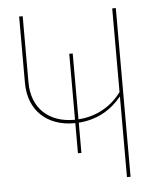

<svg xmlns="http://www.w3.org/2000/svg" viewBox="-50 -726 673 772"><g transform="rotate(-5 286.0 -340.5)"><path d="M431.4 -680.9V-343C391.1 -288.5 331.1 -253.3 257.4 -248.4V-514.1H243.4V-247.9C242.1 -247.9 240.9 -247.9 239.6 -247.9C138.4 -247.9 70.1 -308.7 70.1 -414.1V-680.9H55.7V-413.3C55.7 -300.4 131 -234.3 237.9 -234.3C239.7 -234.3 241.6 -234.3 243.4 -234.3V-112.7H257.4V-234.9C332.3 -240 389.4 -274 431.4 -325.6V0H445.9V-680.9Z"/></g></svg>

Font: Fira Sans Hair
Style: Regular
Weight: 100
Designer: bBox Type GmbH & Carrois Corporate GbR & Edenspiekermann AG
Foundry: bBox Type GmbH & Carrois Corporate GbR & Edenspiekermann AG
Version: Version 4.300;PS 004.300;hotconv 1.0.88;makeotf.lib2.5.64775